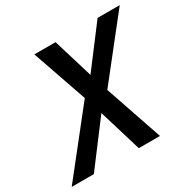

<svg xmlns="http://www.w3.org/2000/svg" viewBox="-199 -878 1034 1036"><g transform="rotate(-30 317.5 -360.0)"><path d="M378 0 298 -265 98 0H-40L261 -380L143 -720H275L350 -473L537 -720H675L388 -357L510 0Z"/></g></svg>

Font: Instrument Sans SemiCondensed SemiBold Italic
Style: Regular
Weight: 600
Width: 4
Italic angle: -13°
Designer: Rodrigo Fuenzalida
Foundry: fragTYPE
Version: Version 1.000; ttfautohint (v1.8.4.7-5d5b);gftools[0.9.28]